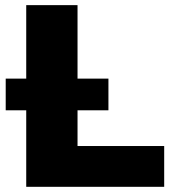

<svg xmlns="http://www.w3.org/2000/svg" viewBox="-20 -720 661 740"><path d="M81.1 0V-294.9H2V-417H81.1V-700.2H278.8V-417H397.9V-294.9H278.8V-157.2H612.8V0Z"/></svg>

Font: Montserrat ExtraBold
Style: Regular
Weight: 800
Designer: Julieta Ulanovsky
Foundry: Julieta Ulanovsky
Version: Version 9.000